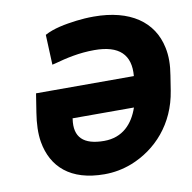

<svg xmlns="http://www.w3.org/2000/svg" viewBox="-81 -802 891 893"><g transform="rotate(-10 364.5 -355.5)"><path d="M79 -327C71 -277 69 -230 76 -189C97 -69 181 10 342 10C387 10 429 2 471 -14C591 -61 688 -166 712 -319L723 -389C731 -437 732 -480 723 -521C697 -646 591 -721 419 -721C389 -721 362 -719 337 -716C282 -709 227 -699 185 -676L191 -534L204 -537C262 -553 323 -567 395 -567C512 -567 564 -516 555 -416H93ZM240 -269V-272H530C505 -199 455 -143 367 -143C270 -143 227 -184 240 -269Z"/></g></svg>

Font: Asimov Pro
Style: UltObl
Weight: 900
Designer: Google
Version: Version 2.000980; 2014